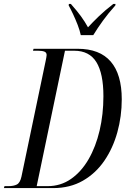

<svg xmlns="http://www.w3.org/2000/svg" viewBox="-48 -964 660 984"><path d="M-28 0 -25 -10H-5Q22 -10 38.5 -18.5Q55 -27 62 -59L186 -652Q188 -663 189.5 -670Q191 -677 191 -682Q191 -695 179.5 -699.5Q168 -704 147 -704H121L124 -714H350Q463 -714 519.5 -648.5Q576 -583 576 -455Q576 -368 553.5 -286.5Q531 -205 487 -140.5Q443 -76 377 -38Q311 0 224 0ZM196 -10Q263 -10 316 -47Q369 -84 406 -148Q443 -212 462.5 -295Q482 -378 482 -471Q482 -587 446 -645.5Q410 -704 332 -704H285L140 -10ZM366 -784Q361 -808 350 -836.5Q339 -865 326.5 -891.5Q314 -918 304 -936L305 -944H315Q347 -908 367 -880.5Q387 -853 403 -824Q426 -849 457.5 -879.5Q489 -910 533 -944H544L543 -936Q507 -896 479.5 -858Q452 -820 430 -784Z"/></svg>

Font: Noto Serif Display ExtraCondensed
Style: Italic
Weight: 400
Width: 2
Italic angle: -12°
Designer: Monotype Design Team
Foundry: Monotype Imaging Inc.
Version: Version 2.009